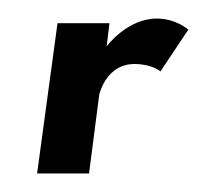

<svg xmlns="http://www.w3.org/2000/svg" viewBox="-20 -187 223 207"><path d="M98 -162H42L20 0H76L87 -85C88 -89 96 -118 125 -118C144 -118 153 -110 153 -110L183 -155C183 -155 170 -167 149 -167C117 -167 95 -137 95 -137Z"/></svg>

Font: Hussar Tani
Style: DwaKurs
Weight: 700
Foundry: Cannot Into Space Fonts
Version: Version 0.92